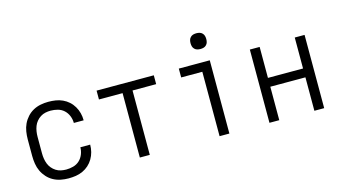

<svg xmlns="http://www.w3.org/2000/svg" viewBox="-84 -1033 2368 1342"><g transform="rotate(-15 1100.0 -362.5)"><path d="M271 12Q243 12 215 6.5Q187 1 162 -12.5Q137 -26 117.5 -47.5Q98 -69 86 -94.5Q74 -120 69.5 -148.5Q65 -177 65 -205V-325Q65 -353 69.5 -381.5Q74 -410 86 -435.5Q98 -461 117.5 -482.5Q137 -504 162 -517.5Q187 -531 215 -536.5Q243 -542 271 -542Q298 -542 324 -538Q350 -534 374 -523Q398 -512 417.5 -494.5Q437 -477 450.5 -454Q464 -431 470.5 -405.5Q477 -380 477 -354V-353H406Q406 -379 396 -404Q386 -429 367 -446.5Q348 -464 322.5 -471Q297 -478 271 -478Q252 -478 233 -474Q214 -470 197.5 -459.5Q181 -449 168.5 -434Q156 -419 149 -401Q142 -383 139 -363.5Q136 -344 136 -325V-205Q136 -186 139 -166.5Q142 -147 149 -129Q156 -111 168.5 -96Q181 -81 197.5 -70.5Q214 -60 233 -56Q252 -52 271 -52Q297 -52 322.5 -59Q348 -66 367 -83.5Q386 -101 396 -126Q406 -151 406 -177H477V-176Q477 -150 470.5 -124.5Q464 -99 450.5 -76Q437 -53 417.5 -35.5Q398 -18 374 -7Q350 4 324 8Q298 12 271 12Z M789 0V-466H618V-530H1032V-466H861V0Z M1366 0V-466H1213V-530H1437V0ZM1395 -623Q1383 -623 1372 -626Q1361 -629 1352.5 -637.5Q1344 -646 1341 -657Q1338 -668 1338 -680Q1338 -692 1341 -703Q1344 -714 1352.5 -722.5Q1361 -731 1372 -734Q1383 -737 1395 -737Q1407 -737 1418 -734Q1429 -731 1437.5 -722.5Q1446 -714 1449 -703Q1452 -692 1452 -680Q1452 -668 1449 -657Q1446 -646 1437.5 -637.5Q1429 -629 1418 -626Q1407 -623 1395 -623Z M1727 0V-530H1798V-306H2052V-530H2123V0H2052V-242H1798V0Z"/></g></svg>

Font: Lode
Style: Regular
Weight: 400
Monospace: yes
Designer: Belleve Invis
Foundry: Belleve Invis
Version: Version 29.2.0; ttfautohint (v1.8.3)